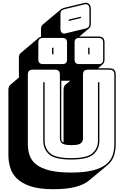

<svg xmlns="http://www.w3.org/2000/svg" viewBox="-20 -1218 886 1372"><path d="M359 134Q262 134 199.5 113.5Q137 93 102 59Q67 25 53.5 -19Q40 -63 40 -110V-575Q40 -588 43.5 -597Q47 -606 54 -612L117 -666Q116 -670 115.5 -674.5Q115 -679 115 -684V-805Q115 -818 118.5 -826Q122 -834 128 -839L257 -948Q260 -951 264 -952.5Q268 -954 273 -955V-1009Q273 -1022 276.5 -1030Q280 -1038 286 -1043L415 -1151Q420 -1155 428 -1158Q436 -1161 446 -1164L583 -1197Q604 -1201 616.5 -1189.5Q629 -1178 629 -1154V-1048Q629 -1035 625.5 -1027.5Q622 -1020 616 -1015L547 -957H684Q706 -957 716.5 -946.5Q727 -936 727 -914V-793Q727 -781 723.5 -772.5Q720 -764 714 -759L680 -730H761Q785 -730 796 -719Q807 -708 807 -684V-189Q807 -143 794 -104Q781 -65 747 -37L617 71Q582 101 520 117.5Q458 134 359 134ZM585 -1187 448 -1154Q430 -1150 421 -1143.5Q412 -1137 412 -1118V-1012Q412 -995 421 -985Q430 -975 446 -979L583 -1012Q601 -1016 610 -1022.5Q619 -1029 619 -1048V-1154Q619 -1171 610 -1181Q601 -1191 585 -1187ZM558 -1089 471 -1068V-1078L558 -1099ZM684 -760Q701 -760 709 -768Q717 -776 717 -793V-914Q717 -931 709 -939Q701 -947 684 -947H546Q529 -947 521 -939Q513 -931 513 -914V-793Q513 -776 521 -768Q529 -760 546 -760ZM426 -760Q443 -760 451 -768Q459 -776 459 -793V-914Q459 -931 451 -939Q443 -947 426 -947H288Q271 -947 262.5 -939Q254 -931 254 -914V-793Q254 -776 262.5 -768Q271 -760 288 -760ZM620 -830H610V-877H620ZM362 -830H352V-877H362ZM797 -189V-684Q797 -703 788.5 -711.5Q780 -720 761 -720H609Q590 -720 581.5 -711.5Q573 -703 573 -684V-228Q573 -208 558 -194.5Q543 -181 490 -181Q438 -181 423 -194.5Q408 -208 408 -228V-684Q408 -703 399.5 -711.5Q391 -720 372 -720H215Q196 -720 187.5 -711.5Q179 -703 179 -684V-189Q179 -143 192.5 -105.5Q206 -68 240.5 -41.5Q275 -15 335 0Q395 15 488 15Q581 15 641 0Q701 -15 735.5 -41.5Q770 -68 783.5 -105.5Q797 -143 797 -189ZM434 -200V-575Q434 -588 437 -597Q440 -606 446 -611L447 -612L482 -641H418V-228Q418 -219 421 -211.5Q424 -204 434 -200ZM289 -630H299V-213Q299 -157 338.5 -122.5Q378 -88 489 -88Q600 -88 640 -122.5Q680 -157 680 -213V-630H690V-213Q690 -153 648 -115.5Q606 -78 489 -78Q372 -78 330.5 -115.5Q289 -153 289 -213Z"/></svg>

Font: Bungee Shade
Style: Regular
Weight: 400
Designer: David Jonathan Ross
Foundry: David Jonathan Ross
Version: Version 1.000;PS 1.0;hotconv 1.0.72;makeotf.lib2.5.5900